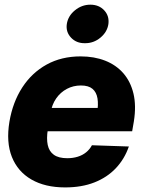

<svg xmlns="http://www.w3.org/2000/svg" viewBox="-20 -795 614 825"><path d="M259.8 10.3Q173.8 10.3 115 -23.7Q56.2 -57.6 31 -120.8Q5.9 -184.1 20.5 -272Q34.7 -356 75.7 -419.2Q116.7 -482.4 180.4 -517.6Q244.1 -552.7 326.2 -552.7Q384.8 -552.7 431.6 -534.4Q478.5 -516.1 509.8 -480.5Q541 -444.8 553.5 -392.8Q565.9 -340.8 555.2 -273.4L547.9 -231H73.7L90.3 -331.1H481.9L397 -308.6Q403.3 -345.7 398.9 -372.3Q394.5 -398.9 377.4 -413.3Q360.4 -427.7 327.6 -427.7Q294.9 -427.7 267.3 -413.1Q239.7 -398.4 221.4 -372.1Q203.1 -345.7 197.3 -310.1L185.5 -238.3Q179.2 -199.7 185.1 -172.1Q190.9 -144.5 211.4 -129.9Q231.9 -115.2 269 -115.2Q293.5 -115.2 314 -121.6Q334.5 -127.9 350.1 -140.6Q365.7 -153.3 375 -170.9L533.7 -165.5Q515.1 -111.8 477.8 -72.3Q440.4 -32.7 385.7 -11.2Q331.1 10.3 259.8 10.3ZM344.7 -609.4Q308.1 -608.9 285.2 -633.3Q262.2 -657.7 267.1 -691.9Q272.5 -726.6 302 -750.7Q331.5 -774.9 368.2 -774.9Q405.3 -774.9 427.7 -750.7Q450.2 -726.6 445.8 -691.9Q440.9 -657.7 411.6 -633.3Q382.3 -608.9 344.7 -609.4Z"/></svg>

Font: Inter Tight ExtraBold
Style: Italic
Weight: 800
Italic angle: -9.39999°
Designer: Rasmus Andersson
Foundry: rsms
Version: Version 3.004